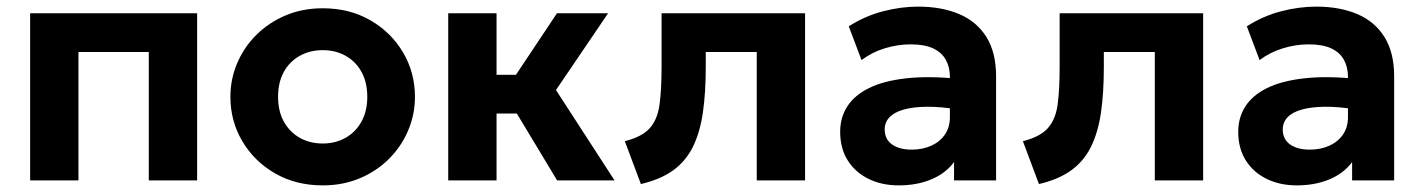

<svg xmlns="http://www.w3.org/2000/svg" viewBox="-20 -545 4296 580"><path d="M71 0V-505H575.5V0H429.5V-388H217V0Z M955 15Q873.5 15 810.5 -21.5Q747.5 -58 711.8 -118.8Q676 -179.5 676 -252.5Q676 -306 696.5 -354.2Q717 -402.5 754.5 -439.8Q792 -477 843 -498.5Q894 -520 955 -520Q1036.5 -520 1099.2 -483.5Q1162 -447 1197.8 -386.2Q1233.5 -325.5 1233.5 -252.5Q1233.5 -199.5 1213 -151Q1192.5 -102.5 1155.2 -65.2Q1118 -28 1067 -6.5Q1016 15 955 15ZM955 -111.5Q993.5 -111.5 1024 -128.8Q1054.5 -146 1072 -177.8Q1089.5 -209.5 1089.5 -252.5Q1089.5 -296 1072.2 -327.5Q1055 -359 1024.5 -376.2Q994 -393.5 955 -393.5Q916 -393.5 885.2 -376.2Q854.5 -359 837.2 -327.5Q820 -296 820 -252.5Q820 -209 837.5 -177.5Q855 -146 885.5 -128.8Q916 -111.5 955 -111.5Z M1663 0 1503 -265.5 1662.5 -505H1817L1659.5 -273L1836.5 0ZM1334 0V-505H1480V-319H1633V-202H1480V0Z M1916 11 1867.5 -118.5Q1919 -131.5 1942.5 -157.5Q1966 -183.5 1972.2 -228.2Q1978.5 -273 1978.5 -342.5V-505H2412V0H2266V-388H2112V-342.5Q2112 -264.5 2103.2 -204.5Q2094.5 -144.5 2073 -101.2Q2051.5 -58 2013.5 -30.5Q1975.5 -3 1916 11Z M2695 15Q2644 15 2604 -4.5Q2564 -24 2541 -60.2Q2518 -96.5 2518 -147Q2518 -190 2539.5 -223.5Q2561 -257 2604.8 -278.8Q2648.5 -300.5 2715.8 -308.2Q2783 -316 2874.5 -307L2876 -214Q2821.5 -223 2779.8 -222.5Q2738 -222 2709.8 -214Q2681.5 -206 2667 -190.8Q2652.5 -175.5 2652.5 -154Q2652.5 -124.5 2674.5 -108.8Q2696.5 -93 2734 -93Q2766.5 -93 2792.5 -104.5Q2818.5 -116 2834 -138Q2849.5 -160 2849.5 -191.5V-312.5Q2849.5 -342 2837.2 -364.2Q2825 -386.5 2799 -398.8Q2773 -411 2731 -411Q2692 -411 2653.2 -399.2Q2614.5 -387.5 2582.5 -363.5L2544 -465.5Q2592.5 -496.5 2647 -510.8Q2701.5 -525 2753.5 -525Q2824.5 -525 2877.5 -502.5Q2930.5 -480 2959.8 -433.2Q2989 -386.5 2989 -314.5V0H2862V-55.5Q2837 -21.5 2793.5 -3.2Q2750 15 2695 15Z M3118.5 11 3070 -118.5Q3121.5 -131.5 3145 -157.5Q3168.5 -183.5 3174.8 -228.2Q3181 -273 3181 -342.5V-505H3614.5V0H3468.5V-388H3314.5V-342.5Q3314.5 -264.5 3305.8 -204.5Q3297 -144.5 3275.5 -101.2Q3254 -58 3216 -30.5Q3178 -3 3118.5 11Z M3897.5 15Q3846.5 15 3806.5 -4.5Q3766.5 -24 3743.5 -60.2Q3720.5 -96.5 3720.5 -147Q3720.5 -190 3742 -223.5Q3763.5 -257 3807.2 -278.8Q3851 -300.5 3918.2 -308.2Q3985.5 -316 4077 -307L4078.5 -214Q4024 -223 3982.2 -222.5Q3940.5 -222 3912.2 -214Q3884 -206 3869.5 -190.8Q3855 -175.5 3855 -154Q3855 -124.5 3877 -108.8Q3899 -93 3936.5 -93Q3969 -93 3995 -104.5Q4021 -116 4036.5 -138Q4052 -160 4052 -191.5V-312.5Q4052 -342 4039.8 -364.2Q4027.5 -386.5 4001.5 -398.8Q3975.5 -411 3933.5 -411Q3894.5 -411 3855.8 -399.2Q3817 -387.5 3785 -363.5L3746.5 -465.5Q3795 -496.5 3849.5 -510.8Q3904 -525 3956 -525Q4027 -525 4080 -502.5Q4133 -480 4162.2 -433.2Q4191.5 -386.5 4191.5 -314.5V0H4064.5V-55.5Q4039.5 -21.5 3996 -3.2Q3952.5 15 3897.5 15Z"/></svg>

Font: Geologica Roman SemiBold
Style: Regular
Weight: 600
Designer: Sindre Bremnes, Frode Helland
Foundry: Monokrom Skriftforlag AS
Version: Version 1.010;gftools[0.9.28]